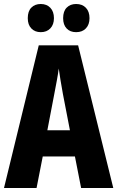

<svg xmlns="http://www.w3.org/2000/svg" viewBox="-20 -941 587 961"><path d="M386 0 355 -158H194L163 0H0L174 -714H371L547 0ZM295 -470Q288 -509 283 -539Q278 -569 274 -598Q271 -573 264.5 -538Q258 -503 252 -472L217 -289H330ZM119 -850Q119 -885 137 -903Q155 -921 184 -921Q214 -921 232 -902Q250 -883 250 -850Q250 -818 232 -799Q214 -780 184 -780Q155 -780 137 -798.5Q119 -817 119 -850ZM296 -850Q296 -885 314 -903Q332 -921 361 -921Q392 -921 410 -902Q428 -883 428 -850Q428 -818 410 -799Q392 -780 361 -780Q331 -780 313.5 -798.5Q296 -817 296 -850Z"/></svg>

Font: Noto Sans Gujarati ExtraCondensed ExtraBold
Style: Regular
Weight: 800
Width: 2
Designer: Jelle Bosma - Monotype Design Team, Universal Thirst
Foundry: Monotype Imaging Inc.
Version: Version 2.106; ttfautohint (v1.8.4.7-5d5b)